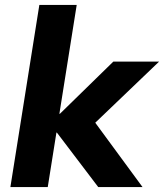

<svg xmlns="http://www.w3.org/2000/svg" viewBox="-20 -756 663 776"><path d="M22 0 139 -736H290L220 -296H222L438 -507H623L365 -260L556 0H377L210 -220H208L173 0Z"/></svg>

Font: Mulish ExtraBold
Style: Italic
Weight: 800
Italic angle: -9°
Designer: Vernon Adams
Foundry: Vernon Adams
Version: Version 3.603; ttfautohint (v1.8.3)